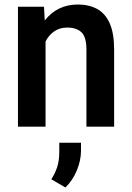

<svg xmlns="http://www.w3.org/2000/svg" viewBox="-20 -558 583 846"><path d="M59.1 0ZM323.2 -538.1Q371.6 -538.1 407.5 -518.8Q443.4 -499.5 463.1 -455.8Q482.9 -412.1 482.9 -338.9V0H360.8V-339.8Q360.8 -395 338.9 -415.8Q316.9 -436.5 275.9 -436.5Q243.2 -436.5 219 -419.9Q194.8 -403.3 180.7 -375V0H59.1V-528.3H173.8L177.2 -467.8Q232.4 -538.1 323.2 -538.1ZM336.9 106Q336.9 148.9 318.4 193.4Q299.8 237.8 268.1 268.1L206.1 231.9Q222.7 206.5 231.9 178.2Q241.2 149.9 241.2 111.3V70.8H336.9Z"/></svg>

Font: Robert Sans
Style: Bold
Weight: 700
Designer: Christian Robertson (extended by Adam Twardoch)
Foundry: Google
Version: Version 12.135;April 2, 2019;FontCreator 11.5.0.2425 64-bit;